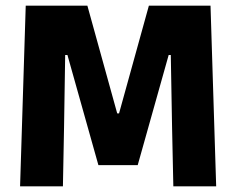

<svg xmlns="http://www.w3.org/2000/svg" viewBox="-20 -659 836 679"><path d="M51 0 71 -639H289L394.5 -258H401L506.5 -639H724.5L744.5 0H593L588.5 -209.5L584 -464.5H576.5L467 -75H328L218.5 -464.5H210.5L206.5 -209L202.5 0Z"/></svg>

Font: Anek Gujarati Medium
Style: Bold
Weight: 700
Version: Version 1.003